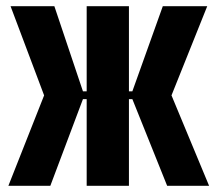

<svg xmlns="http://www.w3.org/2000/svg" viewBox="-20 -598 700 618"><path d="M7 0 122 -291 14 -578H155L247 -304H259V-578H395V-304H406L504 -578H647L532 -291L653 0H518L406 -279H395V0H259V-279H247L142 0Z"/></svg>

Font: Oswald
Style: Bold
Weight: 700
Designer: Vernon Adams
Foundry: Vernon Adams
Version: Version 4.103;gftools[0.9.33.dev8+g029e19f]